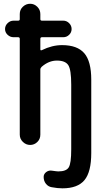

<svg xmlns="http://www.w3.org/2000/svg" viewBox="-20 -770 540 1020"><path d="M51.8 -572.3Q34.2 -572.3 20.5 -585Q6.8 -597.7 6.8 -615.7Q6.8 -633.8 20.5 -647Q34.2 -660.2 51.8 -660.2H76.2Q85 -660.2 85 -668V-695.3Q85 -718.8 101.6 -734.4Q118.2 -750 140.1 -750Q162.1 -750 178.2 -733.9Q194.3 -717.8 194.3 -695.3V-668Q194.3 -660.2 203.1 -660.2H316.4Q334 -660.2 347.2 -647Q360.4 -633.8 360.4 -615.7Q360.4 -597.7 347.2 -585Q334 -572.3 316.4 -572.3H203.1Q194.3 -572.3 194.3 -563.5V-507.8Q194.3 -500 203.1 -503.9Q256.8 -530.3 309.6 -530.3Q390.6 -530.3 427.7 -487.3Q464.8 -444.3 464.8 -346.7V43Q464.8 143.6 428.7 187Q392.6 230.5 311.5 230.5Q286.1 230.5 254.9 224.6Q236.3 221.7 224.1 206.5Q211.9 191.4 211.9 169.9Q211.9 154.3 225.6 144Q239.3 133.8 255.9 136.7Q282.2 140.6 290 140.6Q332 140.6 345.2 119.1Q358.4 97.7 358.4 23.4V-320.3Q358.4 -399.4 342.8 -423.8Q327.1 -448.2 282.2 -448.2Q239.3 -448.2 201.2 -415Q194.3 -408.2 194.3 -400.4V-54.7Q194.3 -31.2 178.2 -15.6Q162.1 0 140.1 0Q118.2 0 101.6 -16.1Q85 -32.2 85 -54.7V-563.5Q85 -572.3 76.2 -572.3Z"/></svg>

Font: Rounded Mgen+ 1mn medium
Style: Regular
Weight: 500
Designer: [Source Han Sans]
Ryoko NISHIZUKA  (kana & ideographs); Paul D. Hunt (Latin, Greek & Cyrillic); Wenlong ZHANG  (bopomofo
Version: Version 1.059.20150602